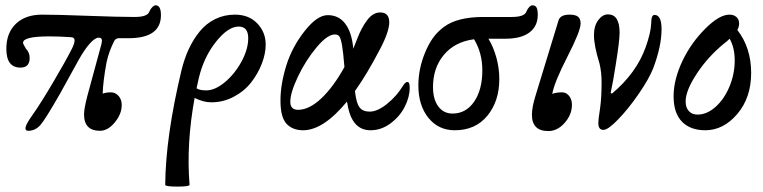

<svg xmlns="http://www.w3.org/2000/svg" viewBox="-20 -480 2876 724"><path d="M86.9 13.2Q63.5 13.2 90.3 -28.3Q95.2 -36.1 102.1 -45.9Q131.8 -87.4 179.4 -168Q227.1 -248.5 252 -297.9Q261.7 -317.9 261.2 -328.6Q260.7 -339.4 247.1 -339.8Q202.6 -342.8 166 -342.8Q66.9 -342.8 66.9 -318.8Q66.9 -314 78.1 -295.9Q91.8 -282.2 91.8 -261.2Q91.8 -225.1 57.1 -225.1Q3.9 -225.1 3.9 -295.9Q3.9 -356 40 -390.4Q76.2 -424.8 138.2 -424.8Q192.9 -424.8 310.3 -420.4Q427.7 -416 487.8 -416Q536.1 -416 543 -436Q547.4 -446.3 554.2 -453.1Q561 -460 566.9 -460Q586.9 -460 586.9 -422.9Q586.9 -335.9 464.8 -335.9H428.2Q417.5 -335.9 411.1 -326.2Q390.6 -286.1 381.8 -245.1Q368.7 -174.3 367.2 -127Q380.4 -131.8 397.9 -131.8Q415 -131.8 427 -118.4Q439 -105 439 -84Q439 -49.8 412.8 -18.3Q386.7 13.2 356.9 13.2Q296.9 13.2 296.9 -48.8Q296.9 -69.8 309.1 -117.2L362.8 -314.9Q365.7 -327.1 363.3 -332.5Q360.8 -337.9 352.1 -337.9Q338.4 -337.9 318.1 -315.2Q297.9 -292.5 274.9 -251L207 -127.9Q150.4 -28.8 131.8 -7.8Q112.3 13.2 86.9 13.2Z M603 216.8Q604.5 35.2 664.1 -213.9Q674.8 -258.3 691.9 -295.2Q709 -332 733.4 -361.8Q757.8 -391.6 791.7 -408.2Q825.7 -424.8 865.7 -424.8Q918.5 -424.8 950.2 -391.6Q981.9 -358.4 981.9 -312Q981.9 -277.8 967.3 -240Q952.6 -202.1 927.2 -169.4Q901.9 -136.7 862.1 -115.5Q822.3 -94.2 776.9 -94.2Q746.6 -94.2 713.9 -110.8Q682.1 62.5 694.8 216.8Q694.8 223.6 648.9 223.6Q603 223.6 603 216.8ZM730 -187Q728.5 -180.2 725.6 -167Q722.7 -153.8 721.2 -147Q732.4 -139.2 757.8 -139.2Q791 -139.2 828.4 -170.4Q865.7 -201.7 890.9 -248.3Q916 -294.9 916 -335.9Q916 -379.9 879.9 -379.9Q840.3 -379.9 794.7 -322.8Q749 -265.6 730 -187Z M1123 11.2Q1083.5 11.2 1060.5 -13.2Q1037.6 -37.6 1037.6 -101.1Q1037.6 -162.1 1059.6 -232.9Q1081.1 -302.2 1128.4 -362.5Q1175.8 -422.9 1215.8 -422.9Q1257.3 -422.9 1281.7 -390.9Q1306.2 -358.9 1312 -298.8V-295.9Q1324.2 -326.2 1326.7 -333Q1342.8 -375.5 1364.7 -404.3Q1386.7 -433.1 1413.6 -433.1Q1447.8 -433.1 1447.8 -396Q1447.8 -359.9 1411.6 -292Q1362.8 -198.7 1318.8 -137.2V-133.8Q1323.7 -90.8 1335.9 -75Q1348.1 -59.1 1374 -59.1Q1403.3 -59.1 1439.7 -88.4Q1476.1 -117.7 1500 -157.2Q1508.3 -170.9 1516.6 -170.9Q1524.9 -170.9 1524.9 -148.9Q1524.9 -114.7 1506.6 -78.1Q1488.3 -41.5 1453.1 -15.1Q1418 11.2 1377 11.2Q1305.7 11.2 1290 -88.9Q1288.6 -93.3 1288.6 -97.2Q1199.2 11.2 1123 11.2ZM1074.7 -96.2Q1074.7 -65.9 1104 -65.9Q1145.5 -65.9 1191.2 -108.6Q1236.8 -151.4 1278.8 -227.1Q1274.4 -282.7 1269.8 -309.1Q1265.1 -335.4 1259.5 -342.8Q1253.9 -350.1 1242.7 -350.1Q1214.4 -350.1 1173.6 -301.3Q1132.8 -252.4 1103.8 -191.7Q1074.7 -130.9 1074.7 -96.2Z M1694.8 11.2Q1633.3 11.2 1595.5 -35.6Q1557.6 -82.5 1557.6 -158.2Q1557.6 -219.7 1582.5 -280.8Q1595.7 -313 1612.3 -336.4Q1628.9 -359.9 1654.3 -378.7Q1679.7 -397.5 1716.6 -406.7Q1753.4 -416 1801.8 -416H1909.7Q1957.5 -416 1964.8 -436Q1969.2 -446.8 1975.6 -453.4Q1981.9 -460 1987.8 -460Q1998.5 -460 2003.2 -451.7Q2007.8 -443.4 2007.8 -423.8Q2007.8 -381.3 1976.6 -357.7Q1945.3 -334 1885.7 -334H1821.8Q1840.3 -303.7 1851.6 -263.4Q1862.8 -223.1 1862.8 -182.1Q1862.8 -98.6 1817.9 -43.7Q1772.9 11.2 1694.8 11.2ZM1612.8 -151.9Q1612.8 -105.5 1632.8 -78.6Q1652.8 -51.8 1686.5 -51.8Q1737.3 -51.8 1768.1 -96.9Q1798.8 -142.1 1798.8 -214.8Q1798.8 -280.3 1767.6 -332Q1694.8 -322.3 1653.8 -273.2Q1612.8 -224.1 1612.8 -151.9Z M2047.9 14.2Q1985.8 14.2 1985.8 -46.9Q1985.8 -74.7 1998.5 -116.2L2085.4 -400.9Q2091.3 -424.8 2127.4 -424.8Q2149.9 -424.8 2159.7 -417Q2169.4 -409.2 2169.4 -391.1Q2169.4 -363.3 2119.6 -266.1Q2070.3 -169.9 2062.5 -126Q2077.1 -131.8 2099.6 -131.8Q2115.2 -131.8 2126 -118.4Q2136.7 -105 2136.7 -85Q2136.7 -47.9 2109.4 -16.8Q2082 14.2 2047.9 14.2Z M2255.4 9.8Q2236.3 9.8 2236.3 -15.1Q2236.3 -32.2 2242.7 -70.8Q2248.5 -110.8 2248.5 -170.9Q2248.5 -207.5 2240.7 -240.2Q2219.7 -308.6 2219.7 -347.2Q2219.7 -382.3 2235.8 -404.1Q2252 -425.8 2272.5 -425.8Q2316.4 -425.8 2316.4 -356.9Q2316.4 -326.2 2301.8 -235.8Q2291.5 -168.9 2282.7 -129.9L2287.6 -127Q2379.9 -204.6 2414.6 -301.8Q2434.1 -356.4 2435.5 -391.1Q2435.5 -423.8 2447.8 -423.8Q2474.6 -423.8 2474.6 -370.1Q2474.6 -306.2 2443.4 -223.1Q2426.8 -181.6 2388.4 -126Q2350.1 -70.3 2311.5 -30.3Q2272.9 9.8 2255.4 9.8Z M2639.2 11.2Q2583.5 11.2 2551.8 -21Q2520 -53.2 2520 -117.2Q2520 -180.2 2554.2 -252Q2586.4 -318.8 2639.4 -371.8Q2692.4 -424.8 2730.5 -424.8Q2746.6 -424.8 2756.8 -416Q2767.1 -407.2 2767.1 -391.1Q2767.1 -377.9 2760.3 -367.2Q2812.5 -299.8 2812.5 -205.1Q2812.5 -111.8 2760.3 -50.3Q2708 11.2 2639.2 11.2ZM2565.4 -97.2Q2565.4 -74.2 2577.6 -61Q2589.8 -47.9 2610.4 -47.9Q2645.5 -47.9 2678.2 -76.9Q2710.9 -106 2730.7 -153.6Q2750.5 -201.2 2750.5 -252Q2750.5 -299.8 2731.4 -334Q2722.2 -324.7 2710.4 -315.9Q2649.9 -266.6 2607.7 -202.6Q2565.4 -138.7 2565.4 -97.2Z"/></svg>

Font: Junicode SmCond Medium
Style: Italic
Weight: 500
Width: 4
Italic angle: -11°
Designer: Peter S. Baker
Version: Version 2.206